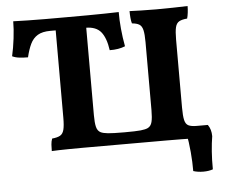

<svg xmlns="http://www.w3.org/2000/svg" viewBox="-57 -745 1166 987"><g transform="rotate(-5 526.0 -251.5)"><path d="M185.8 3Q185.8 -14.2 186.8 -30.3Q187.8 -46.4 193.2 -61Q220.4 -63.6 234.7 -71.7Q249 -79.8 254.4 -100.7Q259.8 -121.6 259.8 -161.8V-631H417.4V-161.8Q417.4 -122.8 422.7 -101.4Q428 -80 444.2 -72Q456.4 -65.8 481.6 -63.2Q506.8 -60.6 566 -60.6Q625.2 -60.6 650.4 -63.2Q675.6 -65.8 687.8 -72Q704 -80 709.3 -101.4Q714.6 -122.8 714.6 -161.8V-513Q714.6 -553.8 709.5 -575.3Q704.4 -596.8 691 -604.9Q677.6 -613 653.4 -615Q649.8 -626 648.2 -644.2Q646.6 -662.4 646.6 -679Q671.2 -678 707.3 -677Q743.4 -676 784.4 -676Q827.2 -676 871.2 -677Q915.2 -678 946.2 -679Q946.2 -663 944 -644.8Q941.8 -626.6 938.2 -615Q911.6 -613 897 -604.9Q882.4 -596.8 877.3 -575.3Q872.2 -553.8 872.2 -513V-161.8Q872.2 -118.4 877.3 -96.7Q882.4 -75 897 -68Q911.6 -61 938.8 -61Q942.4 -48.8 944.3 -31.2Q946.2 -13.6 946.2 3Q933.4 2 911.7 1.5Q890 1 856.9 0.5Q823.8 0 777.1 0Q730.4 0 666.4 0H451.6Q390.4 0 347 0Q303.6 0 273 0.5Q242.4 1 221.6 1.5Q200.8 2 185.8 3ZM106 -487.8Q84.8 -487.8 63 -490.1Q41.2 -492.4 25 -500.4Q34.4 -541.2 40.4 -590.5Q46.4 -639.8 46.4 -679Q81.6 -678 120.6 -677Q159.6 -676 209.2 -676Q258.8 -676 324.2 -676Q382.6 -676 430.4 -676.3Q478.2 -676.6 517.5 -677.3Q556.8 -678 590.8 -679Q590.4 -639.4 594.7 -593.3Q599 -547.2 607.6 -501Q591.2 -494.2 571.1 -490.8Q551 -487.4 527.6 -487.8Q518.8 -551.2 493.6 -582.3Q468.4 -613.4 414.6 -613.4H232.2Q190.8 -613.4 166.6 -598.8Q142.4 -584.2 128.9 -556.1Q115.4 -528 106 -487.8ZM901.2 168.6Q901.6 122.8 897 70.7Q892.4 18.6 883 -31.4L919 -61H996.6Q1014 -36.8 1014 -1.6Q1008.2 32.8 1005 76.6Q1001.8 120.4 1002.4 168.6Q981.2 176.2 952.9 176.2Q924.6 176.2 901.2 168.6Z"/></g></svg>

Font: Vollkorn
Style: Regular
Weight: 400
Designer: Friedrich Althausen
Foundry: Friedrich Althausen
Version: Version 4.104